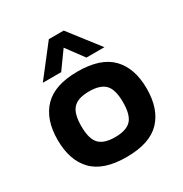

<svg xmlns="http://www.w3.org/2000/svg" viewBox="-164 -823 918 961"><g transform="rotate(-30 294.5 -343.0)"><path d="M116 -522 251 -696H337L472 -522H368L294 -622L222 -522ZM294 10Q161 10 99 -54.5Q37 -119 37 -237Q37 -355 99.5 -419.5Q162 -484 294 -484Q427 -484 489.5 -419.5Q552 -355 552 -237Q552 -119 490 -54.5Q428 10 294 10ZM294 -105Q359 -105 387 -134.5Q415 -164 415 -237Q415 -310 387 -339.5Q359 -369 294 -369Q230 -369 202 -339.5Q174 -310 174 -237Q174 -164 202 -134.5Q230 -105 294 -105Z"/></g></svg>

Font: Kanit Medium
Style: Regular
Weight: 500
Designer: Katatrad Team
Foundry: CadsonDemak
Version: Version 2.000; ttfautohint (v1.8.3)